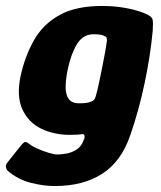

<svg xmlns="http://www.w3.org/2000/svg" viewBox="-38 -498 541 645"><path d="M31 -242Q46 -310 76.5 -363.5Q107 -417 162 -447.5Q217 -478 305 -478Q345 -478 382 -471.5Q419 -465 446 -454Q472 -444 474.5 -432.5Q477 -421 475 -394Q467 -309 447.5 -217Q428 -125 399 -42Q369 45 305 86Q241 127 146 127Q108 127 65 116Q22 105 -13 75Q-16 72 -18 64Q-20 56 -13 48Q-9 43 -0.5 32Q8 21 17 10Q26 -1 30 -6Q41 -20 46 -21Q51 -22 61 -14Q69 -7 87 1Q105 9 124.5 15Q144 21 155 21Q167 21 184.5 18Q202 15 218.5 5Q235 -5 243 -27Q243 -28 243.5 -29Q244 -30 245 -31Q247 -38 245.5 -43.5Q244 -49 234 -47Q229 -46 217.5 -45.5Q206 -45 195 -45Q144 -45 101 -65.5Q58 -86 37.5 -130Q17 -174 31 -242ZM190 -267Q183 -234 182.5 -207.5Q182 -181 192.5 -166Q203 -151 228 -151Q239 -151 249.5 -152Q260 -153 269 -157Q275 -159 278.5 -163.5Q282 -168 284 -176Q289 -193 294.5 -219Q300 -245 305.5 -272.5Q311 -300 315 -322Q319 -344 320 -354Q322 -359 321 -366.5Q320 -374 317 -375Q310 -379 301.5 -381Q293 -383 277 -383Q241 -383 221 -350.5Q201 -318 190 -267Z"/></svg>

Font: Glory Thin ExtraBold
Style: Italic
Weight: 800
Italic angle: -12°
Version: Version 1.011